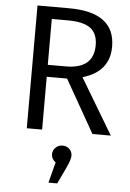

<svg xmlns="http://www.w3.org/2000/svg" viewBox="-63 -734 727 1072"><g transform="rotate(5 300.5 -198.0)"><path d="M365 132Q365 154 340 206L299 292H250L280 176Q256 158 256 132Q256 110 272 94.5Q288 79 311 79Q334 79 349.5 94Q365 109 365 132ZM189 -363H290Q446 -363 446 -495Q446 -560 406.5 -590Q367 -620 279 -620H189ZM574 0H471L303 -296H189V0H103V-688H280Q538 -688 538 -495Q538 -355 388 -311Z"/></g></svg>

Font: FiraSans
Style: Regular
Weight: 350
Designer: Carrois Corporate & Edenspiekermann AG
Foundry: Carrois Corporate GbR & Edenspiekermann AG
Version: Version 3.106;PS 003.106;hotconv 1.0.70;makeotf.lib2.5.58329